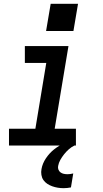

<svg xmlns="http://www.w3.org/2000/svg" viewBox="-20 -761 540 1004"><path d="M27 0V-88H165L222 -432H110V-520H338L266 -88H377V0ZM312 223Q297 223 282 220.5Q267 218 253 213Q239 208 227 200Q215 192 207 180.5Q199 169 196.5 153.5Q194 138 197 123Q202 94 220 67Q238 40 262.5 20.5Q287 1 316 -12.5Q345 -26 374 -32L369 0Q353 8 339.5 20Q326 32 315 46Q304 60 295.5 75Q287 90 284 107Q282 117 285.5 126Q289 135 296.5 140.5Q304 146 313.5 148Q323 150 333 150Q340 150 347.5 149Q355 148 363 146L351 219Q341 221 331.5 222Q322 223 312 223ZM221 -599 245 -741H388L364 -599Z"/></svg>

Font: Iosevka SS04 Semibold Oblique
Style: Regular
Weight: 600
Italic angle: -9°
Monospace: yes
Designer: Belleve Invis
Foundry: Belleve Invis
Version: Version 19.0.0; ttfautohint (v1.8.4)